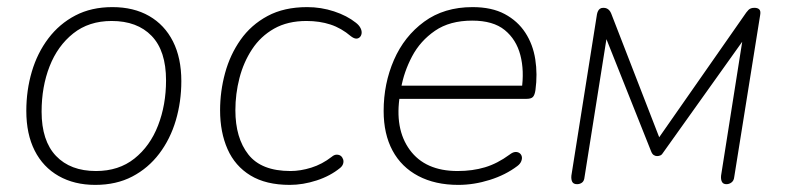

<svg xmlns="http://www.w3.org/2000/svg" viewBox="-20 -512 2210 540"><path d="M248 8Q189 8 145 -17Q101 -42 77.5 -88.5Q54 -135 54 -200Q54 -258 69.5 -310.5Q85 -363 116 -404Q147 -445 192 -468.5Q237 -492 296 -492Q356 -492 399.5 -467Q443 -442 466.5 -395.5Q490 -349 490 -284Q490 -226 474.5 -173.5Q459 -121 428 -80Q397 -39 352 -15.5Q307 8 248 8ZM250 -31Q314 -31 358 -66Q402 -101 424.5 -159Q447 -217 447 -286Q447 -369 406.5 -411Q366 -453 294 -453Q230 -453 186 -418Q142 -383 119.5 -325.5Q97 -268 97 -198Q97 -116 137.5 -73.5Q178 -31 250 -31Z M795 8Q728 8 684.5 -18.5Q641 -45 620 -92.5Q599 -140 599 -202Q599 -255 613 -306.5Q627 -358 656.5 -400Q686 -442 732.5 -467Q779 -492 844 -492Q883 -492 919.5 -480Q956 -468 981 -448Q990 -441 994 -433Q998 -425 997 -418Q996 -411 991.5 -407Q987 -403 981 -403.5Q975 -404 967 -410Q940 -433 909.5 -443Q879 -453 842 -453Q789 -453 751 -431.5Q713 -410 689 -373.5Q665 -337 653.5 -292.5Q642 -248 642 -202Q642 -124 678.5 -77.5Q715 -31 797 -31Q825 -31 855.5 -40.5Q886 -50 913 -71Q920 -77 927 -77Q934 -77 938.5 -73.5Q943 -70 945 -64Q947 -58 945 -51.5Q943 -45 937 -40Q909 -17 870.5 -4.5Q832 8 795 8Z M1269 8Q1204 8 1156.5 -17Q1109 -42 1084 -88.5Q1059 -135 1059 -200Q1059 -277 1088 -343.5Q1117 -410 1173 -451Q1229 -492 1309 -492Q1363 -492 1399.5 -472.5Q1436 -453 1457.5 -420Q1479 -387 1485.5 -345Q1492 -303 1486 -259Q1484 -245 1479 -239.5Q1474 -234 1461 -234H1088L1094 -271H1466L1447 -259Q1455 -313 1443.5 -357Q1432 -401 1399.5 -427.5Q1367 -454 1308 -454Q1245 -454 1203.5 -425.5Q1162 -397 1139 -353.5Q1116 -310 1108 -264L1105 -246Q1089 -150 1132.5 -90.5Q1176 -31 1267 -31Q1309 -31 1344 -41.5Q1379 -52 1413 -77Q1422 -84 1429 -84.5Q1436 -85 1441 -81.5Q1446 -78 1447.5 -72Q1449 -66 1446 -58.5Q1443 -51 1435 -45Q1402 -20 1357.5 -6Q1313 8 1269 8Z M1603 6Q1593 6 1589.5 -0.5Q1586 -7 1587 -18L1659 -472Q1660 -477 1662 -481Q1664 -485 1667.5 -487.5Q1671 -490 1677 -490Q1683 -490 1687 -488Q1691 -486 1694 -482.5Q1697 -479 1699 -474L1834 -126L2079 -477Q2082 -481 2085 -484Q2088 -487 2092 -488.5Q2096 -490 2102 -490Q2111 -490 2115.5 -485.5Q2120 -481 2118 -470L2045 -14Q2044 -4 2037.5 1Q2031 6 2023 6Q2014 6 2010.5 -0.5Q2007 -7 2008 -18L2074 -436H2097L1846 -84Q1842 -77 1837.5 -75Q1833 -73 1828 -73Q1823 -73 1818.5 -76Q1814 -79 1811 -87L1672 -436H1691L1624 -14Q1623 -3 1617 1.5Q1611 6 1603 6Z"/></svg>

Font: Nunito ExtraLight
Style: Italic
Weight: 200
Italic angle: -9°
Designer: Vernon Adams
Foundry: Vernon Adams
Version: Version 3.602